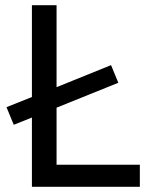

<svg xmlns="http://www.w3.org/2000/svg" viewBox="-20 -720 564 740"><path d="M519 0H103V-267L33 -239L5 -307L103 -346V-700H198V-384L408 -469L436 -401L198 -305V-85H519Z"/></svg>

Font: ABeeZee
Style: Regular
Weight: 400
Designer: Anja Meiners
Foundry: Anja Meiners
Version: Version 1.001